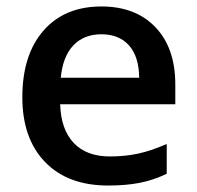

<svg xmlns="http://www.w3.org/2000/svg" viewBox="-20 -570 616 600"><path d="M317.9 9.8Q191.9 9.8 120.8 -63.7Q49.8 -137.2 49.8 -266.1Q49.8 -398.4 115.7 -474.1Q181.6 -549.8 296.9 -549.8Q403.8 -549.8 465.8 -484.9Q527.8 -419.9 527.8 -306.2V-244.1H168Q170.4 -165.5 210.4 -123.3Q250.5 -81.1 323.2 -81.1Q371.1 -81.1 412.4 -90.1Q453.6 -99.1 501 -120.1V-26.9Q459 -6.8 416 1.5Q373 9.8 317.9 9.8ZM296.9 -462.9Q242.2 -462.9 209.2 -428.2Q176.3 -393.6 169.9 -327.1H415Q414.1 -394 382.8 -428.5Q351.6 -462.9 296.9 -462.9Z"/></svg>

Font: Open Sans Semibold
Style: Regular
Weight: 600
Foundry: Ascender Corporation
Version: Version 1.10